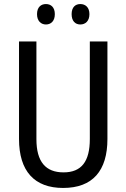

<svg xmlns="http://www.w3.org/2000/svg" viewBox="-20 -919 625 949"><path d="M163 -849C163 -815 183 -798 207 -798C232 -798 251 -815 251 -849C251 -883 232 -899 207 -899C183 -899 163 -884 163 -849ZM334 -849C334 -815 352 -798 377 -798C402 -798 422 -815 422 -849C422 -883 402 -899 377 -899C353 -899 334 -884 334 -849ZM511 -232V-714H424V-232C424 -121 383 -67 294 -67C206 -67 160 -119 160 -231V-714H74V-232C74 -73 150 10 292 10C438 10 511 -75 511 -232Z"/></svg>

Font: Noto Sans Sinhala UI Condensed
Style: Regular
Weight: 400
Width: 3
Designer: Jelle Bosma - Monotype Design Team
Foundry: Monotype Imaging Inc.
Version: Version 2.006